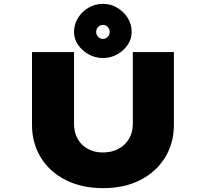

<svg xmlns="http://www.w3.org/2000/svg" viewBox="-20 -970 1067 996"><path d="M514 6Q404 6 321 -36Q238 -78 192 -152.5Q146 -227 146 -322V-700H364V-327Q364 -283 383 -249.5Q402 -216 436 -197.5Q470 -179 513 -179Q559 -179 594 -197.5Q629 -216 649 -249.5Q669 -283 669 -327V-700H882V-322Q882 -227 836 -152.5Q790 -78 707.5 -36Q625 6 514 6ZM514 -669Q474 -669 440 -688Q406 -707 385 -737.5Q364 -768 364 -804Q364 -844 384.5 -877Q405 -910 439 -930Q473 -950 514 -950Q554 -950 588 -930Q622 -910 642.5 -877Q663 -844 663 -804Q663 -768 642.5 -737.5Q622 -707 588 -688Q554 -669 514 -669ZM514 -768Q528 -768 538.5 -778.5Q549 -789 549 -804Q549 -820 538.5 -830.5Q528 -841 514 -841Q500 -841 489.5 -830.5Q479 -820 479 -804Q479 -789 489.5 -778.5Q500 -768 514 -768Z"/></svg>

Font: Lexend Tera Black
Style: Regular
Weight: 900
Version: Version 1.007